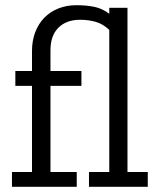

<svg xmlns="http://www.w3.org/2000/svg" viewBox="-20 -718 609 738"><path d="M322 0V-57H400V-603Q376 -626 348 -634Q320 -642 288 -642Q235 -642 204.5 -611.5Q174 -581 174 -525V-445H293V-388H174V-57H275V0H26V-57H103V-388H39V-445H103V-522Q103 -562 115.5 -594.5Q128 -627 150.5 -650Q173 -673 204.5 -685.5Q236 -698 273 -698Q313 -698 343.5 -691.5Q374 -685 400 -665V-688H470V-57H548V0Z"/></svg>

Font: Zilla Slab Regular
Style: Regular
Weight: 400
Designer: Typotheque.com
Foundry: Typotheque type foundry
Version: Version 1.0; 2017